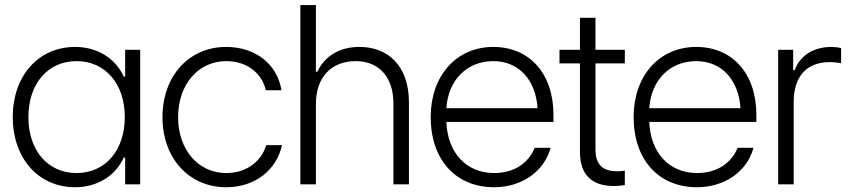

<svg xmlns="http://www.w3.org/2000/svg" viewBox="-20 -748 3446 779"><path d="M284.7 11.7C371.1 11.7 446.8 -31.2 482.4 -108.9H487.8V0H548.8V-545.9H487.8V-437H482.4C446.8 -514.6 371.1 -557.6 284.7 -557.6C135.7 -557.6 31.7 -439.9 31.7 -272.9C31.7 -106 135.7 11.7 284.7 11.7ZM95.2 -272.9C95.2 -408.7 174.3 -500 290.5 -500C407.2 -500 486.3 -408.2 486.3 -272.9C486.3 -137.7 407.2 -45.9 290.5 -45.9C174.3 -45.9 95.2 -137.2 95.2 -272.9Z M897.9 11.7C1017.1 11.7 1103 -60.5 1124 -159.2H1060.1C1038.6 -87.4 974.1 -45.9 897.9 -45.9C784.2 -45.9 702.6 -140.6 702.6 -272.5C702.6 -405.3 784.2 -500 897.9 -500C982.9 -500 1043 -450.2 1058.6 -381.8H1122.1C1105 -488.3 1016.1 -557.6 897.5 -557.6C746.6 -557.6 639.2 -439.5 639.2 -272.5C639.2 -106.4 746.6 11.7 897.9 11.7Z M1198.7 0H1261.7V-325.7C1261.7 -434.6 1324.2 -500 1423.3 -500C1516.6 -500 1576.2 -436 1576.2 -328.6V0H1639.2V-332.5C1639.2 -481.9 1553.7 -557.6 1438.5 -557.6C1352.1 -557.6 1294.9 -515.6 1267.6 -457H1261.7V-727.5H1198.7Z M1984.9 11.7C2094.7 11.7 2187.5 -50.3 2213.9 -148.4H2149.4C2124.5 -86.4 2065.9 -45.9 1984.9 -45.9C1872.6 -45.9 1795.9 -127.4 1791 -253.4H2225.6V-281.7C2225.6 -450.7 2127.4 -557.6 1981.4 -557.6C1831.5 -557.6 1727.5 -440.4 1727.5 -273.4C1727.5 -100.1 1828.6 11.7 1984.9 11.7ZM1791 -309.1C1798.8 -423.8 1875 -500 1981.4 -500C2083 -500 2153.3 -426.3 2161.1 -309.1Z M2471.2 6.8C2484.9 6.8 2497.1 5.4 2515.1 2.9V-55.2C2503.4 -53.7 2494.1 -53.2 2482.9 -53.2C2424.8 -53.2 2396 -80.6 2396 -141.6V-490.7H2515.1V-545.9H2396V-675.8H2333V-545.9H2250V-490.7H2333V-131.8C2333 -39.1 2380.9 6.8 2471.2 6.8Z M2808.1 11.7C2918 11.7 3010.7 -50.3 3037.1 -148.4H2972.7C2947.8 -86.4 2889.2 -45.9 2808.1 -45.9C2695.8 -45.9 2619.1 -127.4 2614.3 -253.4H3048.8V-281.7C3048.8 -450.7 2950.7 -557.6 2804.7 -557.6C2654.8 -557.6 2550.8 -440.4 2550.8 -273.4C2550.8 -100.1 2651.9 11.7 2808.1 11.7ZM2614.3 -309.1C2622.1 -423.8 2698.2 -500 2804.7 -500C2906.2 -500 2976.6 -426.3 2984.4 -309.1Z M3137.2 0H3200.2V-334C3200.2 -438.5 3252.9 -496.1 3347.7 -496.1C3360.8 -496.1 3376 -494.6 3392.6 -491.7V-552.7C3382.8 -555.7 3363.8 -557.6 3353.5 -557.6C3283.2 -557.6 3227.1 -524.9 3204.1 -463.4H3198.2V-545.9H3137.2Z"/></svg>

Font: Guggenheim Sans Display Light
Style: Regular
Weight: 300
Designer: Modified by Tom Baber under direction of Pentagram Design 2023
Foundry: rsms
Version: Version 1.001;Glyphs 3.1.2 (3151)